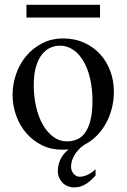

<svg xmlns="http://www.w3.org/2000/svg" viewBox="-20 -624 540 819"><path d="M387.7 125Q379.4 133.3 370.1 142.3Q360.8 151.4 349.9 158.7Q338.9 166 325.7 170.7Q312.5 175.3 296.4 175.3Q280.8 175.3 267.8 169.7Q254.9 164.1 245.8 154.5Q236.8 145 231.7 132.3Q226.6 119.6 226.6 105.5Q226.6 71.3 245.1 43Q255.4 27.3 272.5 13.2Q259.3 14.6 245.1 14.6Q198.2 14.6 159.4 -4.4Q120.6 -23.4 92.5 -55.7Q64.5 -87.9 49.1 -130.4Q33.7 -172.9 33.7 -219.2Q33.7 -264.6 48.6 -307.9Q63.5 -351.1 91.6 -384.8Q119.6 -418.5 159.7 -439.2Q199.7 -460 250 -460Q298.3 -460 337.9 -442.4Q377.4 -424.8 406 -394Q434.6 -363.3 450.2 -321.5Q465.8 -279.8 465.8 -231.9Q465.8 -203.1 459.7 -173.6Q453.6 -144 441.4 -116.7Q429.2 -89.4 410.6 -65.4Q392.1 -41.5 367.7 -23.4Q355.5 -14.6 341.8 -7.8Q334 -2.4 324.2 5.4Q314 14.6 304.7 27.1Q295.4 39.6 289.3 54.9Q283.2 70.3 283.2 88.4Q283.2 95.2 285.6 102.5Q288.1 109.9 293 116Q297.9 122.1 304.4 126Q311 129.9 319.8 129.9Q335 129.9 352.5 122.1Q370.1 114.3 387.7 98.1ZM374.5 -194.3Q374.5 -244.1 364.7 -287.1Q355 -330.1 336.9 -361.6Q318.8 -393.1 293 -411.1Q267.1 -429.2 234.9 -429.2Q215.8 -429.2 196 -420.9Q176.3 -412.6 160.2 -393.1Q144 -373.5 134 -341.1Q124 -308.6 124 -259.8Q124 -211.9 134 -168.5Q144 -125 162.6 -92.3Q181.2 -59.6 207.3 -40.3Q233.4 -21 265.6 -21Q290 -21 310.1 -30Q330.1 -39.1 344.2 -59.6Q358.4 -80.1 366.5 -113.3Q374.5 -146.5 374.5 -194.3ZM92.8 -549.3V-603.5H406.7V-549.3Z"/></svg>

Font: Doulos SIL Compact
Style: Regular
Weight: 400
Designer: Walt Agee, Victor Gaultney, Peter Martin, Debbi Hosken
Foundry: SIL International
Version: Version 4.110; 2011; Maintenance release ; LnSpcTght